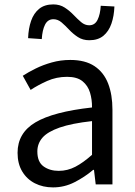

<svg xmlns="http://www.w3.org/2000/svg" viewBox="-20 -825 603 859"><path d="M217.2 13.4Q171.9 13.4 136.1 -4.9Q100.2 -23.2 79.4 -57.9Q58.6 -92.5 58.6 -141.3Q58.6 -230.1 138.5 -277.5Q218.3 -325 391.7 -344.2Q392.1 -379.4 382.8 -410.5Q373.5 -441.7 349.2 -461.5Q324.9 -481.3 280 -481.3Q232.6 -481.3 191.1 -462.8Q149.7 -444.3 117 -422.7L81.9 -486Q107 -502.3 139.8 -518.5Q172.6 -534.7 211.9 -545.7Q251.1 -556.8 294.5 -556.8Q361.2 -556.8 402.8 -529.1Q444.3 -501.4 463.7 -451.5Q483.1 -401.6 483.1 -334V0H408.2L400.5 -64.9H396.7Q358.6 -32.7 313.3 -9.7Q267.9 13.4 217.2 13.4ZM242.8 -60.6Q282 -60.6 317.3 -79Q352.5 -97.4 391.7 -132.4V-283.2Q300.7 -273.1 246.8 -254.3Q193 -235.5 170 -209.1Q147.1 -182.6 147.1 -147.4Q147.1 -100.4 174.9 -80.5Q202.6 -60.6 242.8 -60.6ZM379.6 -645Q350.1 -645 328.5 -659.2Q306.9 -673.3 289.4 -692Q271.9 -710.7 255.3 -724.9Q238.7 -739 218.9 -739Q193.8 -739 181.5 -714.7Q169.3 -690.5 166.9 -650.1L105.7 -654.3Q107.3 -697.6 119.1 -731.7Q131 -765.9 155.3 -785.6Q179.7 -805.3 218.2 -805.3Q247.7 -805.3 269.5 -791.1Q291.3 -777 308.8 -758.6Q326.3 -740.2 342.9 -726.1Q359.5 -711.9 379.2 -711.9Q404.4 -711.9 416.4 -736.2Q428.5 -760.5 430.7 -799.2L491.9 -796Q490.3 -753.3 478.5 -719.2Q466.8 -685.1 442.7 -665Q418.5 -645 379.6 -645Z"/></svg>

Font: Noto Sans SC Thin
Style: Regular
Weight: 100
Designer: Ryoko NISHIZUKA 西塚涼子 (kana, bopomofo & ideographs); Paul D. Hunt (Latin, Greek & Cyrillic); Sandoll Communications 산돌커뮤니
Foundry: Adobe
Version: Version 2.004-H2;hotconv 1.0.118;makeotfexe 2.5.65603